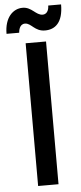

<svg xmlns="http://www.w3.org/2000/svg" viewBox="-64 -906 396 938"><g transform="rotate(-5 134.0 -437.0)"><path d="M184 -700H84V0H184ZM273 -874H210C210 -864 207 -832 179 -832C146 -832 129 -874 84 -874C37 -874 -5 -834 -5 -754H57C58 -763 61 -796 89 -796C120 -796 133 -754 184 -754C233 -754 273 -784 273 -874Z"/></g></svg>

Font: Bruno Ace
Style: Regular
Weight: 400
Designer: Astigmatic (AOETI)
Foundry: Astigmatic (AOETI)
Version: Version 1.000